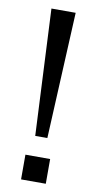

<svg xmlns="http://www.w3.org/2000/svg" viewBox="-83 -743 393 780"><g transform="rotate(10 114.0 -352.5)"><path d="M89 -184H139L164 -705H64ZM63 0H165V-102H63Z"/></g></svg>

Font: Poppy and Pepper
Style: Regular
Weight: 400
Designer: Thy Ha
Foundry: Thy Ha
Version: Version 0.001;Glyphs 3.2 (3227)